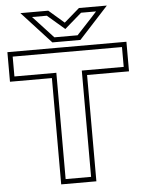

<svg xmlns="http://www.w3.org/2000/svg" viewBox="-70 -962 758 1022"><g transform="rotate(-5 309.0 -450.5)"><path d="M215 -555H-9V-713H627V-555H403V13H215ZM241 -13H377V-581H601V-687H17V-581H241ZM540 -914 384 -744H234L78 -914H227L309 -843L391 -914ZM400 -888 309 -809 217 -888H138L247 -770H371Q386 -786 399 -800L425 -828Q438 -842 451.5 -856.5Q465 -871 480 -888Z"/></g></svg>

Font: CMG Sans Outline
Style: Outline
Weight: 700
Designer: Julieta Ulanovsky
Foundry: Julieta Ulanovsky
Version: Version 7.200